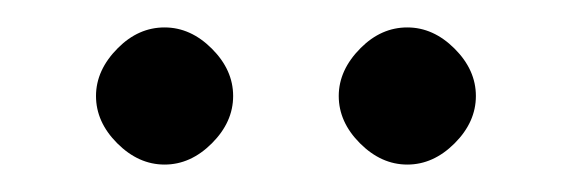

<svg xmlns="http://www.w3.org/2000/svg" viewBox="-20 -613 417 140"><path d="M243 -578Q258 -593 277 -593Q296 -593 311.5 -577.5Q327 -562 327 -543Q327 -524 311.5 -508.5Q296 -493 277 -493Q258 -493 242.5 -508.5Q227 -524 227 -543Q227 -562 243 -578ZM66 -578Q81 -593 100 -593Q119 -593 134.5 -577.5Q150 -562 150 -543Q150 -524 134.5 -508.5Q119 -493 100 -493Q81 -493 65.5 -508.5Q50 -524 50 -543Q50 -562 66 -578Z"/></svg>

Font: Benne
Style: Regular
Weight: 400
Designer: John-Daniel Harrington
Version: Version 1.001